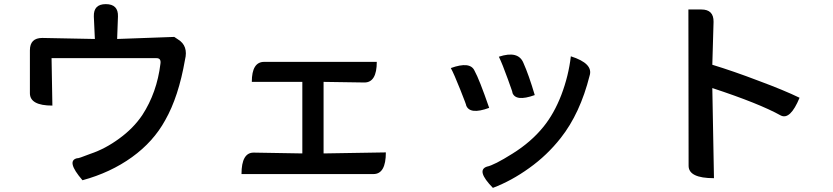

<svg xmlns="http://www.w3.org/2000/svg" viewBox="-20 -828 4040 931"><path d="M493 -808Q554 -808 552 -748L548 -639L825 -649L843 -637Q894 -606 877 -538Q846 -359 781 -245Q724 -141 620 -66Q516 9 380 46Q298 -49 355 -61Q357 -58 418 -82Q490 -106 558 -156Q627 -206 670 -270Q741 -379 758 -519Q762 -546 739 -546H230L234 -316Q125 -316 125 -376V-584Q125 -644 185 -644L440 -639L435 -748Q433 -808 493 -808Z M1201 -431Q1201 -528 1261 -528H1807Q1807 -428 1747 -428L1549 -431V-84L1851 -89Q1851 16 1791 16H1151Q1151 -89 1211 -88L1446 -84V-431H1201Z M2399 -553Q2493 -584 2518 -523Q2544 -465 2573 -367Q2479 -333 2464 -380Q2470 -369 2443 -443Q2416 -518 2399 -553ZM2748 -555Q2858 -520 2839 -461Q2793 -278 2699 -159Q2633 -75 2546 -13Q2460 49 2370 83Q2287 -2 2341 -20Q2376 -27 2465 -83Q2555 -139 2615 -213Q2667 -277 2702 -368Q2737 -460 2748 -555ZM2166 -498Q2260 -532 2281 -485Q2304 -444 2352 -305Q2257 -270 2240 -318Q2243 -315 2212 -393Q2181 -471 2166 -498Z M3442 36Q3319 36 3319 -24L3318 -782H3381Q3441 -782 3440 -722L3434 -514Q3536 -483 3659 -436Q3783 -390 3857 -354Q3812 -245 3766 -268Q3662 -326 3434 -401L3442 36Z"/></svg>

Font: Swei Half Moon CJK SC
Style: Medium
Weight: 500
Version: Version 2.071